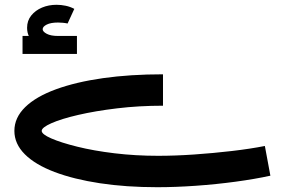

<svg xmlns="http://www.w3.org/2000/svg" viewBox="-20 -574 1198 801"><path d="M636 207Q506 207 397 190.5Q288 174 207.5 143.5Q127 113 83.5 69.5Q40 26 40 -28Q40 -83 85 -127Q130 -171 213.5 -201.5Q297 -232 410 -248Q523 -264 660 -264V-133Q560 -133 468.5 -122Q377 -111 306 -94.5Q235 -78 194.5 -60Q154 -42 154 -28Q154 -14 194 3.5Q234 21 302.5 38Q371 55 458 65.5Q545 76 640 76Q711 76 790.5 70.5Q870 65 947 56Q1024 47 1085 35L1108 159Q1044 173 963 184Q882 195 797 201Q712 207 636 207ZM222 -371Q165 -371 129 -393Q93 -415 93 -458Q93 -488 110.5 -509.5Q128 -531 155.5 -542.5Q183 -554 216 -554Q235 -554 254 -550Q273 -546 290 -537L262 -476Q253 -478 242 -479Q231 -480 222 -480Q192 -480 175 -471.5Q158 -463 158 -452Q158 -442 175 -433Q192 -424 222 -424ZM74 -349V-424H301V-349Z"/></svg>

Font: Alexandria Medium
Style: Regular
Weight: 500
Designer: Mohamed Gaber
Foundry: Kief Type Foundry
Version: Version 5.100